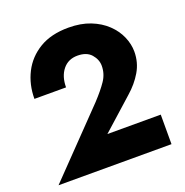

<svg xmlns="http://www.w3.org/2000/svg" viewBox="-128 -830 912 947"><g transform="rotate(-20 328.0 -357.0)"><path d="M20 0 332 -323Q374 -368 398 -403.5Q422 -439 422 -481Q422 -514 398 -541.5Q374 -569 326 -569Q277 -569 248.5 -533.5Q220 -498 220 -441H54Q54 -516 85.5 -578Q117 -640 178.5 -677Q240 -714 331 -714Q396 -714 445.5 -694.5Q495 -675 529 -642.5Q563 -610 580 -570.5Q597 -531 597 -492Q597 -435 569 -387.5Q541 -340 496 -301L333 -155H613V0Z"/></g></svg>

Font: Jost*
Style: Bold
Weight: 700
Version: Version 3.7